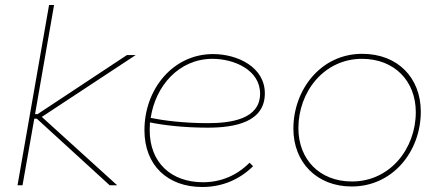

<svg xmlns="http://www.w3.org/2000/svg" viewBox="-20 -740 1765 767"><path d="M70 0 117 -266H127L418 0H448L147 -273L522 -520H487L130 -284H120L196 -720H176L50 0Z M788 7C867 7 936 -22 991 -76L977 -90C926 -39 863 -12 791 -12C664 -12 578 -90 578 -220L579 -251C633 -240 713 -230 810 -230C918 -230 1038 -252 1038 -367C1038 -472 929 -524 831 -524C671 -524 557 -384 557 -220C557 -79 650 7 788 7ZM582 -269C601 -396 694 -505 829 -505C916 -505 1019 -460 1019 -366C1019 -264 903 -248 810 -248C712 -248 631 -259 582 -269Z M1385 5C1549 5 1661 -135 1661 -294C1661 -429 1569 -525 1427 -525C1261 -525 1152 -381 1152 -226C1152 -91 1246 5 1385 5ZM1386 -15C1256 -15 1172 -104 1172 -228C1172 -374 1275 -505 1426 -505C1556 -505 1641 -416 1641 -292C1641 -146 1538 -15 1386 -15Z"/></svg>

Font: Fixel Display 20240404 Thin
Style: Italic
Weight: 100
Italic angle: -10°
Designer: AlfaBravo + MacPaw
Foundry: Kyrylo Tkachov, Marchela Mozhyna, Serhii Makarenko, Maria Weinstein, Zakhar Kryvoshyya
Version: Version 1.211;Glyphs 3.2 (3225)